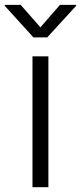

<svg xmlns="http://www.w3.org/2000/svg" viewBox="-52 -781 338 801"><path d="M83.5 0H149.9V-545.9H83.5ZM34.2 -760.7H-32.2V-756.8L87.4 -625H145L265.6 -756.8V-760.7H198.2L116.7 -667Z"/></svg>

Font: Raveo Light
Style: Regular
Weight: 300
Designer: Jakub Foglar, Rasmus Andersson (Inter)
Foundry: Jakubfoglar.com
Version: Version 1.100;Glyphs 3.2.3 (3260)